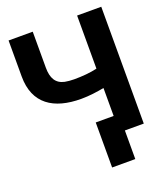

<svg xmlns="http://www.w3.org/2000/svg" viewBox="-158 -817 944 1098"><g transform="rotate(-20 314.0 -268.5)"><path d="M25 -492C25 -325 135 -255 302 -255C351 -255 400 -262 442 -270V-100H333V174H474V0H589V-711H442V-388C401 -378 351 -374 302 -374C281 -374 262 -376 246 -379C194 -390 172 -428 172 -492V-711H25Z"/></g></svg>

Font: Asimov Pro
Style: Bd
Weight: 700
Designer: Google
Version: Version 2.000980; 2014